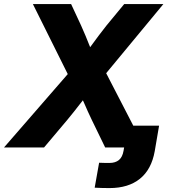

<svg xmlns="http://www.w3.org/2000/svg" viewBox="-56 -748 871 974"><path d="M-35.6 0 342.8 -435.5 321.3 -304.7 110.8 -727.5H304.7L355.5 -618.2Q367.7 -591.3 378.2 -565.9Q388.7 -540.5 398.4 -515.9Q408.2 -491.2 418.5 -466.3H369.6Q388.2 -490.7 406.5 -515.6Q424.8 -540.5 443.8 -566.2Q462.9 -591.8 483.9 -618.2L574.2 -727.5H772.9L431.2 -314.5L451.2 -437.5L677.2 0H477.5L409.7 -139.6Q398.9 -162.1 389.9 -181.9Q380.9 -201.7 372.8 -220.7Q364.7 -239.7 355.5 -259.3H380.4Q364.7 -239.7 349.9 -220.7Q335 -201.7 319.3 -181.6Q303.7 -161.6 285.2 -139.6L167.5 0ZM499.5 206.1Q480.5 206.1 461.9 205.6Q443.4 205.1 424.3 204.1L446.8 77.6Q459.5 78.1 473.1 78.4Q486.8 78.6 499.5 78.6Q529.3 78.6 547.4 63.7Q565.4 48.8 570.8 16.6L573.7 0H519.5L538.1 -110.4H751L729 18.6Q712.4 111.8 653.8 158.9Q595.2 206.1 499.5 206.1Z"/></svg>

Font: Inter 28pt ExtraBold
Style: Italic
Weight: 800
Italic angle: -9.3988°
Designer: Rasmus Andersson
Foundry: rsms
Version: Version 4.001;git-66647c0bb